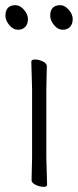

<svg xmlns="http://www.w3.org/2000/svg" viewBox="-20 -713 303 742"><path d="M174 -652Q174 -693 213 -693Q230 -693 245.5 -675.5Q261 -658 261 -639Q261 -620 250.5 -609Q240 -598 222 -598Q204 -598 189 -616Q174 -634 174 -652ZM1 -652Q1 -693 40 -693Q57 -693 72.5 -675.5Q88 -658 88 -639Q88 -620 77.5 -609Q67 -598 49 -598Q31 -598 16 -616Q1 -634 1 -652ZM102 -17 104 -105V-368L101 -475Q101 -483 115.5 -483Q130 -483 145.5 -475.5Q161 -468 161 -457L159 -368V-105L162 1Q162 9 148 9Q134 9 118 1.5Q102 -6 102 -17Z"/></svg>

Font: LXGW WenKai Lite Light
Style: Regular
Weight: 300
Designer: LXGW / Fontworks Inc.
Foundry: LXGW / Fontworks Inc.
Version: Version 1.511; March 25, 2025